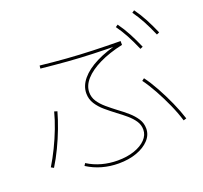

<svg xmlns="http://www.w3.org/2000/svg" viewBox="-147 -1025 1294 1225"><g transform="rotate(-20 500.0 -412.5)"><path d="M458 30Q400 30 346.5 15Q293 0 246 -30L256 -46Q300 -18 351.5 -4Q403 10 458 10Q522 10 571.5 -7Q621 -24 649.5 -53.5Q678 -83 678 -120Q678 -152 660.5 -178.5Q643 -205 614.5 -229.5Q586 -254 553 -278Q520 -303 488 -330Q456 -357 435.5 -389Q415 -421 415 -460Q415 -511 452.5 -556Q490 -601 559.5 -636Q629 -671 723 -692L733 -680Q629 -681 542.5 -684Q456 -687 372.5 -693.5Q289 -700 194 -710L196 -730Q286 -720 372.5 -713.5Q459 -707 548 -704Q637 -701 735 -700V-674Q643 -654 575.5 -621Q508 -588 471.5 -547Q435 -506 435 -460Q435 -426 453.5 -398Q472 -370 502 -344.5Q532 -319 565 -294Q598 -270 628.5 -243.5Q659 -217 678.5 -187Q698 -157 698 -120Q698 -77 666.5 -43Q635 -9 581 10.5Q527 30 458 30ZM41 -95Q71 -144 98.5 -200.5Q126 -257 148 -314.5Q170 -372 183 -423L203 -417Q189 -366 167 -308Q145 -250 117.5 -192.5Q90 -135 59 -85ZM940 -87Q923 -143 896.5 -202Q870 -261 839.5 -316.5Q809 -372 778 -414L794 -426Q826 -383 857 -326.5Q888 -270 915 -210Q942 -150 960 -93ZM837 -610Q812 -668 788.5 -711.5Q765 -755 737 -794L753 -805Q784 -762 808 -716.5Q832 -671 855 -618ZM967 -660Q942 -718 918.5 -761.5Q895 -805 867 -844L883 -855Q914 -812 938 -766.5Q962 -721 985 -668Z"/></g></svg>

Font: M PLUS 2 Thin Thin
Style: Regular
Weight: 250
Version: Version 1.001